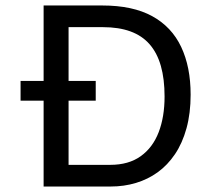

<svg xmlns="http://www.w3.org/2000/svg" viewBox="-20 -680 774 700"><path d="M55 -385H329V-313H55ZM188 0V-79H382Q449 -79 493 -110.5Q537 -142 558.5 -198Q580 -254 580 -328Q580 -392 566.5 -439.5Q553 -487 525.5 -518.5Q498 -550 455.5 -565.5Q413 -581 355 -581H188V-660H353Q464 -660 535 -621Q606 -582 640.5 -509Q675 -436 675 -335Q675 -267 660 -212.5Q645 -158 618 -118Q591 -78 555 -52Q519 -26 475.5 -13Q432 0 384 0ZM139 0V-660H230V0Z"/></svg>

Font: Bricolage Grotesque 24pt
Style: Regular
Weight: 400
Designer: Mathieu Triay
Foundry: Atelier Triay
Version: Version 1.001;gftools[0.9.33.dev8+g029e19f]